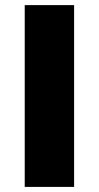

<svg xmlns="http://www.w3.org/2000/svg" viewBox="-20 -734 388 754"><path d="M77.1 0V-713.9H271V0Z"/></svg>

Font: Sahel Black FD
Style: Black-FD
Weight: 900
Foundry: Saber Rastikerdar (saber.rastikerdar@gmail.com)
Version: Version 3.3.1